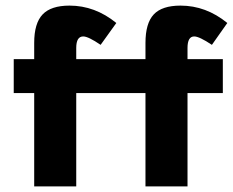

<svg xmlns="http://www.w3.org/2000/svg" viewBox="-20 -665 833 685"><path d="M499 -333H252V0H102V-333H29V-454H102V-512Q102 -582 132 -613.5Q162 -645 228 -645Q319 -645 395 -583L339 -505Q295 -535 277 -535Q252 -535 252 -494V-454H499V-512Q499 -582 528.5 -613.5Q558 -645 624 -645Q715 -645 791 -583L736 -505Q691 -535 673 -535Q649 -535 649 -494V-454H775V-333H649V0H499Z"/></svg>

Font: Tajawal Black
Style: Regular
Weight: 900
Designer: Boutros Fonts
Foundry: Created by Boutros International 2017
Version: Version 1.700